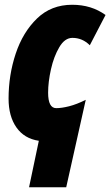

<svg xmlns="http://www.w3.org/2000/svg" viewBox="-20 -583 463 806"><path d="M102 203H258L340 -164Q302 -145 270.5 -137Q239 -129 216 -129Q182 -129 182 -194Q182 -239 194 -292.5Q206 -346 229 -385Q252 -424 284 -424Q326 -424 357 -393L423 -520Q364 -563 283 -563Q195 -563 135.5 -505.5Q76 -448 46 -358Q16 -268 16 -169Q16 -95 49 -48Q82 -1 143 8Z"/></svg>

Font: Noto Sans Display Condensed Black
Style: Italic
Weight: 900
Width: 3
Italic angle: -192°
Designer: Monotype Design Team
Foundry: Monotype Imaging Inc.
Version: Version 1.900